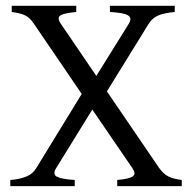

<svg xmlns="http://www.w3.org/2000/svg" viewBox="-20 -635 655 655"><path d="M379.9 0V-21Q401.4 -22.9 414.6 -26.1Q427.7 -29.3 433.6 -33.9Q439.5 -38.6 438.7 -45.4Q438 -52.2 431.2 -62L294.9 -261.2L171.9 -62Q158.2 -40.5 174.1 -32.2Q189.9 -23.9 234.9 -21V0H15.1V-21Q46.9 -23.4 69.3 -32.5Q91.8 -41.5 104 -62L258.8 -314.5L96.2 -553.2Q88.9 -564 82 -570.8Q75.2 -577.6 66.7 -582Q58.1 -586.4 47.1 -589.1Q36.1 -591.8 20 -594.2V-615.2H240.2V-594.2Q198.7 -590.3 186 -582.3Q173.3 -574.2 188 -553.2L308.6 -376L418.9 -553.2Q425.8 -564.5 424.8 -571.5Q423.8 -578.6 415.5 -583.3Q407.2 -587.9 392.1 -590.3Q377 -592.8 355 -594.2V-615.2H576.2V-594.2Q558.6 -592.3 544.7 -589.6Q530.8 -586.9 520 -582.3Q509.3 -577.6 501.2 -570.6Q493.2 -563.5 486.8 -553.2L344.7 -323.2L522.9 -62Q530.3 -51.8 537.8 -44.7Q545.4 -37.6 554.4 -33Q563.5 -28.3 574.7 -25.6Q585.9 -22.9 600.1 -21V0Z"/></svg>

Font: Noto Serif Devanagari
Style: Bold
Weight: 700
Designer: Monotype Design Team
Foundry: Monotype Imaging Inc.
Version: Version 1.01